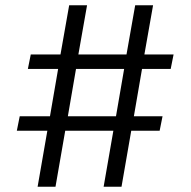

<svg xmlns="http://www.w3.org/2000/svg" viewBox="-20 -710 725 730"><path d="M520 -448 489 -268H598L587 -213H479L442 0H374L411 -213H228L191 0H123L160 -213H44L55 -268H170L201 -448H86L97 -503H210L243 -690H311L278 -503H461L494 -690H562L529 -503H640L629 -448ZM452 -448H269L238 -268H421Z"/></svg>

Font: Exo 2
Style: Regular
Weight: 400
Designer: Natanael Gama
Version: Version 1.001;PS 001.001;hotconv 1.0.70;makeotf.lib2.5.58329